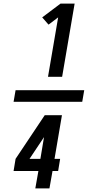

<svg xmlns="http://www.w3.org/2000/svg" viewBox="-20 -870 540 1060"><path d="M245 -446 301 -774 248 -734 213 -774 314 -850H392L323 -446ZM55 -308 66 -372H445L434 -308ZM175 170 192 74H55L66 7L227 -234H322L281 7H312L301 74H270L253 170ZM203 7 223 -113 143 7Z"/></svg>

Font: iosevka_custom_sans_ss08 SmBd
Style: Italic
Weight: 600
Italic angle: -10°
Designer: Belleve Invis
Foundry: Belleve Invis
Version: Version 10.3.0; ttfautohint (v1.8.3)